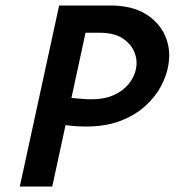

<svg xmlns="http://www.w3.org/2000/svg" viewBox="-20 -678 635 698"><path d="M292 -218Q264 -218 236 -221Q208 -224 179 -228L197 -327Q218 -324 238.5 -322Q259 -320 278 -318.5Q297 -317 312 -317Q360 -317 394 -332.5Q428 -348 448 -373Q468 -398 474 -426Q481 -458 468.5 -488.5Q456 -519 425 -539Q394 -559 342 -559H291L170 0H52L195 -658H381Q459 -658 509 -627.5Q559 -597 580.5 -547.5Q602 -498 592 -441Q586 -404 565.5 -365Q545 -326 508 -292.5Q471 -259 417.5 -238.5Q364 -218 292 -218Z"/></svg>

Font: Ysabeau Infant
Style: Bold Italic
Weight: 700
Italic angle: -12°
Designer: Christian Thalmann (Catharsis Fonts)
Version: Version 2.001;gftools[0.9.30]; featfreeze: ss01,ss02,lnum